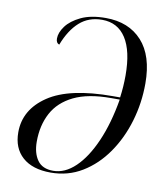

<svg xmlns="http://www.w3.org/2000/svg" viewBox="-83 -794 752 872"><g transform="rotate(10 293.5 -357.5)"><path d="M209 10Q125 10 79 -31Q33 -72 33 -145Q33 -250 130.5 -315.5Q228 -381 428 -381H461Q468 -432 468 -483Q468 -596 430 -655Q392 -714 320 -714Q258 -714 216 -676.5Q174 -639 147 -569Q132 -574 132 -595Q132 -622 154 -652Q176 -682 221 -703.5Q266 -725 335 -725Q441 -725 502 -658Q563 -591 563 -463Q563 -373 538 -288.5Q513 -204 466 -136.5Q419 -69 354 -29.5Q289 10 209 10ZM219 0Q273 0 321 -46Q369 -92 405.5 -175.5Q442 -259 461 -371H421Q315 -371 249.5 -339Q184 -307 153.5 -250Q123 -193 123 -118Q123 -65 146 -32.5Q169 0 219 0Z"/></g></svg>

Font: Noto Serif Display Condensed
Style: Italic
Weight: 400
Width: 3
Italic angle: -12°
Designer: Monotype Design Team
Foundry: Monotype Imaging Inc.
Version: Version 2.009